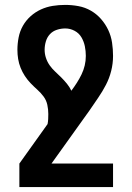

<svg xmlns="http://www.w3.org/2000/svg" viewBox="-20 -548 540 783"><path d="M59 215V119L174 -42Q176 -52 176.5 -62.5Q177 -73 177 -83Q177 -102 173 -120.5Q169 -139 158 -154Q147 -169 132.5 -182Q118 -195 105 -208.5Q92 -222 81.5 -238Q71 -254 64 -271.5Q57 -289 54 -307.5Q51 -326 51 -345Q51 -370 56 -395.5Q61 -421 73.5 -443Q86 -465 105 -482Q124 -499 147 -509.5Q170 -520 195 -524Q220 -528 246 -528Q273 -528 300 -523Q327 -518 350.5 -504.5Q374 -491 392 -470.5Q410 -450 421.5 -425.5Q433 -401 437 -374Q441 -347 441 -320Q441 -289 433.5 -259Q426 -229 412 -202Q398 -175 380.5 -149.5Q363 -124 346 -99L190 119H441V215ZM271 -178Q283 -194 293.5 -210.5Q304 -227 312.5 -244.5Q321 -262 325.5 -281Q330 -300 330 -320Q330 -340 326 -359.5Q322 -379 312 -396Q302 -413 284 -422.5Q266 -432 246 -432Q229 -432 212 -426.5Q195 -421 183.5 -408.5Q172 -396 167 -379Q162 -362 162 -345Q162 -328 167.5 -311.5Q173 -295 183 -281Q193 -267 205.5 -255.5Q218 -244 230 -232Q242 -220 253 -206.5Q264 -193 271 -178Z"/></svg>

Font: Iosevka
Style: Bold
Weight: 700
Monospace: yes
Designer: Belleve Invis
Foundry: Belleve Invis
Version: Version 32.5.0; ttfautohint (v1.8.4)